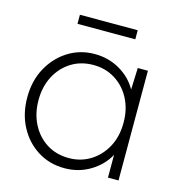

<svg xmlns="http://www.w3.org/2000/svg" viewBox="-104 -778 816 879"><g transform="rotate(15 303.5 -338.5)"><path d="M280 10Q209 10 153 -25Q97 -60 64.5 -121Q32 -182 32 -260Q32 -339 65.5 -400Q99 -461 155 -496Q211 -531 280 -531Q346 -531 400 -499.5Q454 -468 482 -417L486 -520H534V0H484V-108Q456 -56 401.5 -23Q347 10 280 10ZM287 -40Q344 -40 389.5 -68.5Q435 -97 461.5 -146.5Q488 -196 488 -261Q488 -325 462 -374.5Q436 -424 390.5 -452.5Q345 -481 287 -481Q228 -481 182.5 -452.5Q137 -424 111 -374.5Q85 -325 85 -261Q85 -198 110.5 -148Q136 -98 181.5 -69Q227 -40 287 -40ZM167 -644V-687H441V-644Z"/></g></svg>

Font: Lexend Deca ExtraLight
Style: Regular
Weight: 200
Designer: Bonnie Shaver-Troup, Thomas Jockin
Foundry: Lexend
Version: Version 1.008; ttfautohint (v1.8.4.7-5d5b)